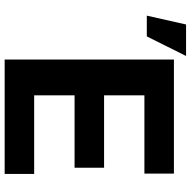

<svg xmlns="http://www.w3.org/2000/svg" viewBox="-17 -802 819 825"><g transform="rotate(90 392.5 -389.5)"><path d="M235.8 0V-727.3H725.9V-600.5H389.6V-427.2H700.6V-300.4H389.6V-126.8H727.3V0ZM47.2 -610.8 85.2 -779.5H220.5L136.4 -610.8Z"/></g></svg>

Font: InterMG
Style: Bold
Weight: 700
Designer: Rasmus Andersson
Foundry: rsms
Version: Version 3.019;December 26, 2023;FontCreator 15.0.0.2955 64-b